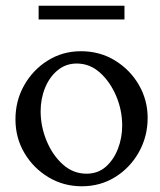

<svg xmlns="http://www.w3.org/2000/svg" viewBox="-20 -643 560 671"><path d="M266 8Q202 8 149.5 -23.5Q97 -55 65.5 -108Q34 -161 34 -226Q34 -291 64.5 -345Q95 -399 147 -431.5Q199 -464 263 -464Q329 -464 382 -431.5Q435 -399 465.5 -346Q496 -293 496 -231Q496 -166 465.5 -111.5Q435 -57 383 -24.5Q331 8 266 8ZM282 -36Q322 -36 349.5 -60Q377 -84 392 -122.5Q407 -161 407 -204Q407 -258 386 -307.5Q365 -357 329.5 -389Q294 -421 248 -421Q210 -421 181.5 -397.5Q153 -374 137.5 -336Q122 -298 122 -254Q122 -201 143 -150.5Q164 -100 200 -68Q236 -36 282 -36ZM115 -575V-623H415V-575Z"/></svg>

Font: Joan
Style: Regular
Weight: 400
Designer: Paolo Biagini
Version: Version 1.001; ttfautohint (v1.8.4.7-5d5b);gftools[0.9.30]